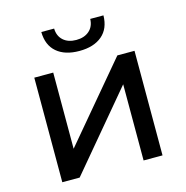

<svg xmlns="http://www.w3.org/2000/svg" viewBox="-108 -839 910 940"><g transform="rotate(-15 347.0 -368.5)"><path d="M93 0V-530H189V-144L514 -530H601V0H505V-386L181 0ZM341 -599Q268 -599 226.5 -634.5Q185 -670 184 -737H249Q250 -699 274.5 -677Q299 -655 340 -655Q381 -655 406 -677Q431 -699 432 -737H499Q498 -670 456 -634.5Q414 -599 341 -599Z"/></g></svg>

Font: MOST Montserrat Medium
Style: Regular
Weight: 500
Designer: Julieta Ulanovsky
Foundry: Julieta Ulanovsky
Version: Version 8.000;March 11, 2024;FontCreator 15.0.0.2926 64-bit